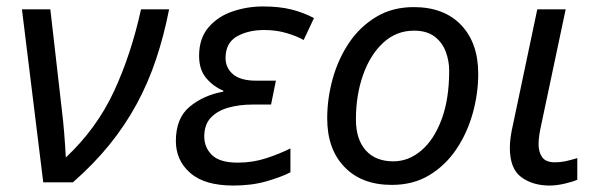

<svg xmlns="http://www.w3.org/2000/svg" viewBox="-20 -565 1860 595"><path d="M136 -536 171 -230Q176 -190 179 -152Q182 -114 184 -77Q279 -166 332.5 -280.5Q386 -395 417 -536H504Q488 -454 463.5 -381Q439 -308 403.5 -242.5Q368 -177 319.5 -117Q271 -57 206 0H114L48 -536Z M703 10Q614 10 569.5 -29Q525 -68 525 -128Q525 -199 568 -234.5Q611 -270 672 -281V-284Q641 -297 619 -323Q597 -349 597 -392Q597 -446 626 -480Q655 -514 700.5 -529.5Q746 -545 795 -545Q846 -545 883.5 -535.5Q921 -526 953 -509L921 -441Q900 -453 868 -462.5Q836 -472 799 -472Q749 -472 714 -452Q679 -432 679 -385Q679 -355 702 -335Q725 -315 774 -315H835L820 -241H763Q722 -241 688 -231.5Q654 -222 633.5 -200.5Q613 -179 613 -142Q613 -108 637 -84.5Q661 -61 717 -61Q763 -61 804.5 -74.5Q846 -88 880 -105V-31Q853 -17 807 -3.5Q761 10 703 10Z M1194 8Q1101 8 1047.5 -47.5Q994 -103 994 -198Q994 -260 1011 -321Q1028 -382 1061.5 -432Q1095 -482 1145.5 -512.5Q1196 -543 1262 -543Q1356 -543 1409 -487.5Q1462 -432 1462 -336Q1462 -275 1445 -214Q1428 -153 1394.5 -103Q1361 -53 1311 -22.5Q1261 8 1194 8ZM1199 -65Q1246 -65 1285.5 -98.5Q1325 -132 1348.5 -195Q1372 -258 1372 -346Q1372 -376 1361.5 -404.5Q1351 -433 1327 -451.5Q1303 -470 1263 -470Q1208 -470 1167.5 -432.5Q1127 -395 1105 -332.5Q1083 -270 1083 -195Q1083 -133 1113.5 -99Q1144 -65 1199 -65Z M1683 10Q1631 10 1595.5 -16Q1560 -42 1560 -107Q1560 -122 1562.5 -140.5Q1565 -159 1570 -180L1645 -536H1733L1657 -177Q1654 -164 1651.5 -148Q1649 -132 1649 -118Q1649 -94 1660 -78Q1671 -62 1700 -62Q1717 -62 1733 -65.5Q1749 -69 1769 -75V-8Q1756 -2 1730.5 4Q1705 10 1683 10Z"/></svg>

Font: BC Sans
Style: Italic
Weight: 400
Italic angle: -12°
Designer: Monotype Design Team
Designer: Province of B.C.
Foundry: Monotype Imaging Inc.
Version: Version 2.000;GOOG;noto-source:20170915:90ef993387c0